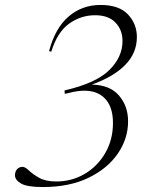

<svg xmlns="http://www.w3.org/2000/svg" viewBox="-20 -745 640 775"><path d="M207.5 -12.5Q270 -12.5 322 -43.2Q374 -74 405 -127.5Q436 -181 436 -249Q436 -322.5 394.2 -356Q352.5 -389.5 275.5 -374L241.5 -366L240.5 -380Q367 -409 420.8 -461.8Q474.5 -514.5 474.5 -579.5Q474.5 -624 446.2 -653.8Q418 -683.5 364 -683.5Q306.5 -683.5 259 -649.5Q211.5 -615.5 187 -536.5L178 -538.5Q202.5 -631.5 256.8 -678.2Q311 -725 386 -725Q460.5 -725 496.5 -686.8Q532.5 -648.5 532.5 -595.5Q532.5 -531 485.5 -483Q438.5 -435 350.5 -403.5Q424 -402 460.5 -359.2Q497 -316.5 497 -255Q497 -185.5 455.5 -125Q414 -64.5 337 -27.2Q260 10 153 10Q89.5 10 65 -4.2Q40.5 -18.5 40.5 -37.5Q40.5 -53 49.2 -62.2Q58 -71.5 71 -71.5Q81.5 -71.5 96.8 -56.8Q112 -42 138.2 -27.2Q164.5 -12.5 207.5 -12.5Z"/></svg>

Font: Newsreader 72pt Light
Style: Italic
Weight: 300
Italic angle: -17°
Designer: Hugues Gentile
Foundry: Production Type
Version: Version 1.003; ttfautohint (v1.8.3)